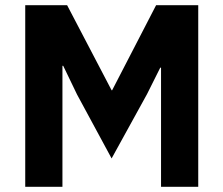

<svg xmlns="http://www.w3.org/2000/svg" viewBox="-20 -718 859 738"><path d="M599 -458H596L545 -356L409 -109L276 -355L223 -465H220V0H77V-698H238L409 -371H411L580 -698H742V0H599Z"/></svg>

Font: IBM Plex Sans Hebrew
Style: Bold
Weight: 700
Designer: Mike Abbink, Paul van der Laan, Pieter van Rosmalen, Yanek Iontef
Foundry: Bold Monday
Version: Version 1.2